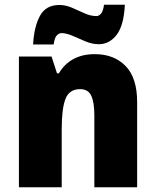

<svg xmlns="http://www.w3.org/2000/svg" viewBox="-20 -792 658 812"><path d="M381 -563Q462 -563 511 -513Q560 -463 560 -360V0H379V-304Q379 -359 366 -387Q353 -415 319 -415Q273 -415 257 -374Q241 -333 241 -246V0H60V-553H198L221 -482H229Q252 -521 290 -542Q328 -563 381 -563ZM120 -604Q124 -679 149 -725Q174 -771 231 -771Q257 -771 284 -759.5Q311 -748 337 -736Q363 -724 388 -724Q398 -724 407 -734Q416 -744 420 -772H508Q504 -685 473.5 -645Q443 -605 398 -605Q370 -605 341.5 -617Q313 -629 287 -640.5Q261 -652 239 -652Q231 -652 221 -643Q211 -634 207 -604Z"/></svg>

Font: Noto Sans Malayalam SemiCondensed Black
Style: Regular
Weight: 900
Width: 4
Designer: Jelle Bosma - Monotype Design Team
Foundry: Monotype Imaging Inc.
Version: Version 2.104; ttfautohint (v1.8.4.7-5d5b)